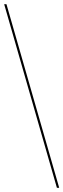

<svg xmlns="http://www.w3.org/2000/svg" viewBox="-20 -780 304 921"><path d="M253 121H264L11 -760H0Z"/></svg>

Font: Noto Serif Display ExtraLight
Style: Regular
Weight: 200
Designer: Monotype Design Team
Foundry: Monotype Imaging Inc.
Version: Version 2.009